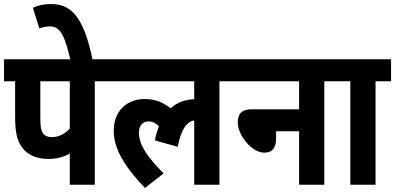

<svg xmlns="http://www.w3.org/2000/svg" viewBox="-20 -916 1959 952"><path d="M450 -513H528V-622H0V-513H55V-335C55 -250 68 -211 95 -178C120 -149 159 -128 219 -128C263 -128 295 -137 326 -155V0H450ZM326 -513V-278C303 -254 273 -236 238 -236C219 -236 206 -241 196 -251C184 -267 180 -285 180 -337V-513Z M330 -615H440C393 -847 325 -896 231 -896C200 -896 170 -890 143 -878L175 -775C191 -781 208 -785 228 -785C280 -785 302 -737 330 -615Z M515 -513H943V-424C898 -423 858 -408 826 -379C786 -410 749 -425 696 -425C626 -425 544 -382 544 -266C544 -177 601 -85 699 16L791 -56C711 -139 669 -195 669 -259C669 -290 685 -314 717 -314C737 -314 753 -305 768 -290C760 -269 753 -246 748 -220L861 -188C880 -285 912 -314 943 -319V0H1068V-513H1145V-622H515Z M1133 -622V-513H1463V-374H1228C1173 -374 1159 -346 1159 -308C1159 -245 1229 -159 1290 -159C1330 -159 1349 -183 1349 -231V-265H1463V0H1588V-513H1665V-622Z M1842 -513H1919V-622H1652V-513H1717V0H1842Z"/></svg>

Font: Noto Sans Devanagari Condensed
Style: Bold
Weight: 700
Width: 3
Designer: Jelle Bosma - Monotype Design Team
Foundry: Monotype Imaging Inc.
Version: Version 2.004